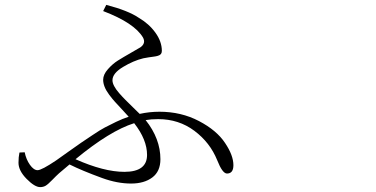

<svg xmlns="http://www.w3.org/2000/svg" viewBox="-20 -767 1540 786"><path d="M582 -132.8Q582 -195.3 529.3 -262.7Q429.7 -231.4 289.1 -115.2Q405.3 -63.5 489.3 -63.5Q582 -63.5 582 -132.8ZM402.3 -721.7 415 -747.1Q504.9 -723.6 547.9 -694.3Q589.8 -669.9 616.2 -633.3Q642.6 -596.7 642.6 -558.6Q642.6 -550.8 638.7 -545.9Q634.8 -541 626.5 -538.6Q618.2 -536.1 609.9 -535.2Q601.6 -534.2 588.4 -532.2Q575.2 -530.3 566.4 -528.3Q526.4 -518.6 483.4 -492.7Q440.4 -466.8 440.4 -438.5Q440.4 -427.7 447.3 -414.6Q454.1 -401.4 467.8 -385.7Q481.4 -370.1 493.7 -357.9Q505.9 -345.7 524.4 -327.6Q543 -309.6 551.8 -300.8Q591.8 -309.6 632.8 -309.6Q721.7 -309.6 794.4 -271.5Q867.2 -233.4 901.4 -181.6Q935.5 -130.9 935.5 -90.8Q935.5 -56.6 909.2 -56.6Q890.6 -56.6 869.1 -111.3Q839.8 -183.6 775.9 -231.4Q711.9 -279.3 627.9 -279.3Q598.6 -279.3 576.2 -275.4Q636.7 -199.2 636.7 -115.2Q636.7 -65.4 603.5 -40.5Q570.3 -15.6 516.6 -15.6Q460 -15.6 398.4 -38.1Q315.4 -68.4 264.6 -93.8L221.7 -57.6Q210.9 -47.9 193.8 -30.3Q176.8 -12.7 167 -6.8Q157.2 -1 144.5 -1Q122.1 -1 88.9 -34.7Q55.7 -68.4 55.7 -100.6Q55.7 -124 59.6 -142.6L81.1 -143.6Q86.9 -114.3 102.5 -92.3Q118.2 -70.3 133.8 -70.3Q150.4 -70.3 210 -110.4Q219.7 -117.2 259.3 -145.5Q298.8 -173.8 312 -182.6Q325.2 -191.4 357.9 -213.4Q390.6 -235.4 409.2 -245.1Q427.7 -254.9 455.1 -268.1Q482.4 -281.2 506.8 -289.1Q500 -296.9 480.5 -317.9Q460.9 -338.9 450.7 -350.1Q440.4 -361.3 427.2 -378.9Q414.1 -396.5 408.2 -411.6Q402.3 -426.8 402.3 -440.4Q402.3 -461.9 421.9 -483.9Q441.4 -505.9 462.4 -519Q483.4 -532.2 515.1 -550.3Q546.9 -568.4 554.7 -573.2Q578.1 -589.8 565.4 -613.3Q530.3 -672.9 402.3 -721.7Z"/></svg>

Font: Bpmf Zihi Serif Light
Style: Light
Weight: 300
Foundry: But Ko
Version: Version 1.320